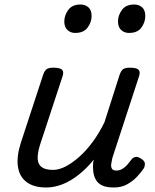

<svg xmlns="http://www.w3.org/2000/svg" viewBox="-20 -815 687 851"><path d="M184 16Q130 16 98 -8Q66 -32 59.5 -76.5Q53 -121 72 -181L171 -483Q178 -503 187.5 -509Q197 -515 216 -515Q247 -515 255.5 -505.5Q264 -496 257 -476L158 -175Q146 -137 147 -112Q148 -87 164.5 -74.5Q181 -62 215 -62Q242 -62 271.5 -77.5Q301 -93 332 -120.5Q363 -148 391.5 -187Q420 -226 443 -273L510 -483Q517 -503 526.5 -509Q536 -515 555 -515Q586 -515 594.5 -505.5Q603 -496 596 -476L478 -115Q475 -102 473 -89Q471 -76 476 -67.5Q481 -59 496 -59Q509 -59 521.5 -66Q534 -73 544 -84.5Q554 -96 562 -107Q568 -116 579 -119Q590 -122 605 -112Q621 -102 622 -91.5Q623 -81 618 -70Q607 -53 588 -32.5Q569 -12 543.5 2Q518 16 485 16Q452 16 433 7Q414 -2 405 -18Q396 -34 393.5 -54Q391 -74 393 -96L396 -108Q372 -78 346 -55Q320 -32 293 -16Q266 0 238.5 8Q211 16 184 16ZM313 -669Q293 -669 279 -682Q265 -695 265 -720Q265 -747 282.5 -771Q300 -795 337 -795Q358 -795 372 -782.5Q386 -770 386 -744Q386 -717 368.5 -693Q351 -669 313 -669ZM552 -669Q531 -669 517 -682Q503 -695 503 -720Q503 -747 520.5 -771Q538 -795 575 -795Q596 -795 610 -782.5Q624 -770 624 -744Q624 -717 607 -693Q590 -669 552 -669Z"/></svg>

Font: Playwrite BE VLG
Style: Regular
Weight: 400
Designer: Veronika Burian, José Scaglione
Foundry: TypeTogether
Version: Version 1.002